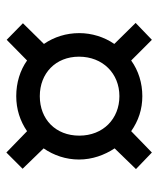

<svg xmlns="http://www.w3.org/2000/svg" viewBox="33 -661 497 603"><g transform="rotate(90 281.5 -359.5)"><path d="M392 -196 459 -131 510 -182 446 -248C468 -280 481 -318 481 -359C481 -401 467 -439 446 -471L511 -538L459 -588L392 -523C359 -546 323 -558 282 -558C241 -558 202 -546 170 -523L105 -588L52 -537L118 -470C96 -438 84 -399 84 -360C84 -319 96 -281 118 -249L53 -183L105 -132L170 -196C201 -174 240 -162 282 -162C323 -162 360 -174 392 -196ZM282 -236C210 -236 158 -286 158 -359C158 -434 211 -486 282 -486C353 -486 406 -435 406 -360C406 -286 355 -236 282 -236Z"/></g></svg>

Font: Noto Sans Mono SemiCondensed Medium
Style: Regular
Weight: 500
Width: 4
Designer: Monotype Design Team
Foundry: Monotype Imaging Inc.
Version: Version 2.014